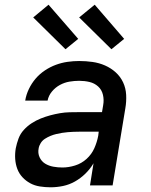

<svg xmlns="http://www.w3.org/2000/svg" viewBox="-20 -787 640 815"><path d="M195 8Q195 8 195 8Q195 8 195 8H194Q172 8 149.5 4.5Q127 1 108.5 -9Q90 -19 75.5 -34.5Q61 -50 53.5 -70Q46 -90 44.5 -112.5Q43 -135 47 -158Q51 -178 58.5 -198.5Q66 -219 81 -235.5Q96 -252 114.5 -264Q133 -276 153 -284Q173 -292 193.5 -297.5Q214 -303 234.5 -306.5Q255 -310 275.5 -310.5Q296 -311 317 -311H413L418 -341Q422 -363 417 -384.5Q412 -406 396.5 -420Q381 -434 360 -439Q339 -444 316 -444Q296 -444 275 -440.5Q254 -437 234.5 -426.5Q215 -416 200.5 -398.5Q186 -381 182 -360H87Q91 -385 102.5 -409Q114 -433 131 -453Q148 -473 170.5 -488Q193 -503 217.5 -512Q242 -521 267 -524.5Q292 -528 316 -528Q345 -528 373 -524Q401 -520 426 -509Q451 -498 471 -480Q491 -462 502.5 -437.5Q514 -413 515.5 -384.5Q517 -356 512 -327L458 0H362L377 -94Q363 -70 342.5 -50Q322 -30 298 -16.5Q274 -3 247.5 2.5Q221 8 195 8ZM245 -76Q271 -76 298.5 -84.5Q326 -93 347.5 -112.5Q369 -132 380.5 -158Q392 -184 397 -211L399 -228H317Q305 -228 292.5 -227.5Q280 -227 268 -226Q256 -225 243.5 -223Q231 -221 218.5 -218Q206 -215 194 -210Q182 -205 171 -198Q160 -191 153 -180Q146 -169 144 -157Q140 -137 148 -119.5Q156 -102 171.5 -92.5Q187 -83 206 -79.5Q225 -76 245 -76ZM453 -578 316 -713 382 -767 507 -622ZM258 -578 121 -713 186 -767 312 -622Z"/></svg>

Font: Iosevka SS04 Medium Extended
Style: Italic
Weight: 500
Width: 7
Italic angle: -9°
Monospace: yes
Designer: Belleve Invis
Foundry: Belleve Invis
Version: Version 19.0.0; ttfautohint (v1.8.4)